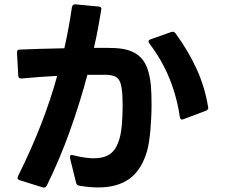

<svg xmlns="http://www.w3.org/2000/svg" viewBox="-20 -826 1040 883"><path d="M71 3Q56 -1 63 -16Q126 -143 170 -257Q214 -371 243 -477Q204 -475 162.5 -472Q121 -469 79 -465H77Q64 -465 64 -478L58 -585Q58 -598 71 -598Q118 -600 170 -601.5Q222 -603 276 -604Q287 -653 295.5 -700Q304 -747 311 -794Q314 -807 327 -806L433 -796Q448 -795 446 -783Q439 -741 431 -697Q423 -653 412 -606Q440 -606 464 -606Q488 -606 507 -605Q551 -603 580.5 -591.5Q610 -580 629.5 -559Q649 -538 659.5 -506Q670 -474 674 -432Q677 -395 677 -346Q677 -316 675.5 -285Q674 -254 671.5 -225.5Q669 -197 665 -172.5Q661 -148 656 -130Q630 -43 575 -3.5Q520 36 432 36Q412 36 390 34Q368 32 345 28Q333 26 330 15L302 -99V-104Q302 -117 317 -112Q373 -98 412 -98Q456 -98 483.5 -116Q511 -134 525 -174Q536 -204 540 -248.5Q544 -293 544 -336Q544 -353 543.5 -369Q543 -385 542 -399Q540 -423 535.5 -439Q531 -455 523 -464Q515 -473 502.5 -477Q490 -481 470 -482H382Q348 -354 301.5 -224Q255 -94 195 28Q189 39 177 36ZM818 -276Q809 -276 807 -288Q794 -379 760 -463.5Q726 -548 667 -626Q663 -632 663 -635Q663 -642 672 -645L768 -679Q770 -680 774 -680Q781 -680 787 -673Q849 -588 886 -505Q923 -422 937 -334Q938 -333 938 -331Q938 -322 928 -317L824 -278Q820 -276 818 -276Z"/></svg>

Font: LINE Seed JP_TTF Bold
Style: Regular
Weight: 700
Designer: LINE & Fontrix & Fontworks
Version: Version 1.009